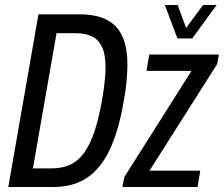

<svg xmlns="http://www.w3.org/2000/svg" viewBox="-20 -744 891 764"><path d="M13 0 133 -687H297Q394 -687 440.5 -639Q487 -591 487 -487Q487 -456 483.5 -419Q480 -382 472 -340Q452 -222 416 -147Q380 -72 325.5 -36Q271 0 194 0ZM111 -74H185Q220 -74 249.5 -84.5Q279 -95 303.5 -122Q328 -149 347.5 -198Q367 -247 382 -324Q390 -366 393.5 -393.5Q397 -421 398.5 -440Q400 -459 400 -474Q400 -528 385.5 -558Q371 -588 344.5 -600Q318 -612 280 -612H205ZM467 0 475 -40 742 -462H563L574 -527H851L844 -489L575 -65H777L766 0ZM842 -724 745 -591H686L636 -724H687L732 -602H698L788 -724Z"/></svg>

Font: Archivo ExtraCondensed
Style: Italic
Weight: 400
Width: 2
Italic angle: -10°
Designer: Hector Gatti
Foundry: Omnibus-Type
Version: Version 2.001